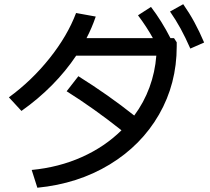

<svg xmlns="http://www.w3.org/2000/svg" viewBox="-20 -838 978 896"><path d="M546.9 -230Q417 -333 291 -412.1L345.7 -482.4Q485.4 -395 606.4 -298.8Q651.4 -359.4 677.5 -430.2Q703.6 -501 709.5 -578.1H335.4Q287.1 -505.9 222.7 -440.7Q158.2 -375.5 80.1 -320.3L21.5 -383.8Q127.4 -460.9 211.2 -565.9Q294.9 -670.9 335 -777.3L426.8 -760.7Q408.7 -707.5 383.8 -660.2H693.4Q665 -711.9 624 -766.6L684.6 -805.7Q734.9 -739.7 775.4 -660.2H792L804.7 -640.6V-621.1Q804.7 -447.3 722.2 -303.7Q639.6 -160.2 491.7 -70.3Q343.8 19.5 154.3 38.1L127.9 -44.9Q254.9 -57.1 361.8 -105Q468.8 -152.8 546.9 -230ZM773.4 -784.2 835 -818.4Q863.8 -777.3 887 -734.6Q910.2 -691.9 932.6 -639.6L868.2 -611.3Q845.2 -663.6 822.8 -704.6Q800.3 -745.6 773.4 -784.2Z"/></svg>

Font: Pretendard JP Medium
Style: Regular
Weight: 500
Designer: Base glyphs from Inter by Rasmus Andersson; Hangeul glyphs from Noto Sans CJK(Source Han Sans) by Jang Soo-young and Kan
Foundry: Kil Hyung-jin
Version: Version 1.309